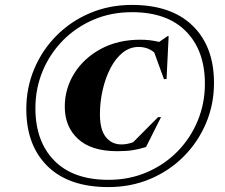

<svg xmlns="http://www.w3.org/2000/svg" viewBox="-20 -748 916 781"><path d="M516.5 -728Q677 -728 763.8 -643.2Q850.5 -558.5 850.5 -410.5Q850.5 -323.5 818 -246.8Q785.5 -170 727.2 -111.5Q669 -53 590.8 -20Q512.5 13 420.5 13Q260 13 173.5 -71.8Q87 -156.5 87 -304.5Q87 -391.5 119.5 -468.2Q152 -545 210.2 -603.5Q268.5 -662 346.8 -695Q425 -728 516.5 -728ZM421 -16.5Q505.5 -16.5 577.2 -47.2Q649 -78 702 -132Q755 -186 784.2 -256.8Q813.5 -327.5 813.5 -407Q813.5 -542 736.8 -620.2Q660 -698.5 516.5 -698.5Q432 -698.5 360.2 -667.8Q288.5 -637 235.5 -583Q182.5 -529 153.2 -458.2Q124 -387.5 124 -308Q124 -173 200.8 -94.8Q277.5 -16.5 421 -16.5ZM474 -160.5Q497.5 -160.5 521.5 -169.5L623 -271.5H635L574 -150Q545.5 -141 519.5 -137Q493.5 -133 457 -133Q351.5 -133 297.5 -182.8Q243.5 -232.5 243.5 -314Q243.5 -387.5 282.2 -449.5Q321 -511.5 390.2 -549Q459.5 -586.5 551 -586.5Q590.5 -586.5 627.5 -577.5L661.5 -601H666L657.5 -426.5L647 -426L607.5 -534.5Q581.5 -557 543.5 -557Q508 -557 479 -533.8Q450 -510.5 429.5 -471Q409 -431.5 397.8 -382.8Q386.5 -334 386.5 -283Q386.5 -220.5 410.5 -190.5Q434.5 -160.5 474 -160.5Z"/></svg>

Font: Newsreader 72pt
Style: Bold Italic
Weight: 700
Italic angle: -17°
Designer: Hugues Gentile
Foundry: Production Type
Version: Version 1.003; ttfautohint (v1.8.3)